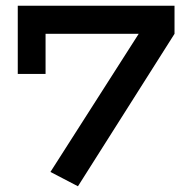

<svg xmlns="http://www.w3.org/2000/svg" viewBox="-20 -636 651 670"><path d="M589 -616V-518L252 14L156 -36L464 -518H139V-378H42V-616Z"/></svg>

Font: BioRhyme ExtraBold SemiBold
Style: Regular
Weight: 600
Version: Version 1.600;gftools[0.9.33]